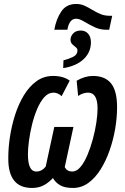

<svg xmlns="http://www.w3.org/2000/svg" viewBox="-20 -930 626 960"><path d="M251.5 -781.2Q260.7 -834 286.1 -872.1Q311.5 -910.2 360.8 -910.2Q384.3 -910.2 403.6 -901.1Q422.9 -892.1 441.7 -880.6Q460.4 -869.1 481.4 -860.1Q502.4 -851.1 529.3 -851.1H541L525.9 -781.2H512.2Q479.5 -781.2 451.2 -794.9Q422.9 -808.6 399.9 -822.5Q377 -836.4 360.8 -836.4Q326.2 -836.4 316.9 -781.2ZM295.9 -589.4 297.4 -628.4Q320.8 -633.8 344 -645Q367.2 -656.2 367.2 -677.7Q367.2 -686.5 361.1 -691.7Q355 -696.8 347.7 -703.1Q341.3 -708 336.9 -714.4Q332.5 -720.7 332.5 -731Q332.5 -748.5 345.9 -762.9Q359.4 -777.3 384.3 -777.3Q406.7 -777.3 420.7 -761.5Q434.6 -745.6 434.6 -718.3Q434.6 -668.5 397.9 -634Q361.3 -599.6 295.9 -589.4ZM140.1 9.8Q21 9.8 21.5 -136.7Q21 -187.5 29.5 -244.4Q38.1 -301.3 55.4 -355.5Q72.8 -409.7 99.4 -453.6Q126 -497.6 162.4 -523.9Q198.7 -550.3 245.6 -550.3Q296.4 -550.3 328.6 -526.9L288.1 -449.2Q270 -466.8 247.1 -466.8Q221.7 -466.8 201.4 -444.1Q181.2 -421.4 165.8 -385Q150.4 -348.6 140.1 -306.9Q129.9 -265.1 124.8 -225.8Q119.6 -186.5 119.6 -158.7Q119.6 -72.3 161.1 -72.3Q176.3 -72.3 188.5 -79.3Q200.7 -86.4 208.5 -97.2L251.5 -295.4H347.2L303.7 -94.2Q315.4 -72.3 341.3 -72.3Q363.3 -72.3 382.3 -95Q401.4 -117.7 417 -154.5Q432.6 -191.4 444.1 -233.9Q455.6 -276.4 461.7 -316.9Q467.8 -357.4 467.8 -387.2Q467.8 -466.8 420.4 -466.8Q411.1 -466.8 398.4 -463.6Q385.7 -460.4 370.6 -450.2L363.3 -526.4Q404.8 -550.3 444.3 -550.3Q505.4 -550.3 535.4 -512.9Q565.4 -475.6 565.4 -393.6Q565.4 -343.3 556.2 -287.8Q546.9 -232.4 528.6 -179.7Q510.3 -127 483.6 -84Q457 -41 422.1 -15.6Q387.2 9.8 344.7 9.8Q303.7 9.8 280.8 -3.7Q257.8 -17.1 244.6 -39.6Q219.7 -13.7 195.6 -2Q171.4 9.8 140.1 9.8Z"/></svg>

Font: Open Sans Condensed SemiBold
Style: Italic
Weight: 600
Width: 3
Italic angle: -12°
Designer: Monotype Design Team
Foundry: Monotype Imaging Inc.
Version: Version 3.000; ttfautohint (v1.8.4)